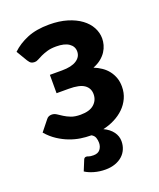

<svg xmlns="http://www.w3.org/2000/svg" viewBox="-131 -606 713 860"><g transform="rotate(-20 225.5 -175.5)"><path d="M160.5 89.5Q163 89.5 165.5 90.2Q168 91 171.5 92.2Q175 93.5 180.2 94.2Q185.5 95 194 95Q215.5 95 225.8 81.8Q236 68.5 236 50.5Q236 38 232 26.2Q228 14.5 215 7.5H211.5Q190 7.5 164.8 3.8Q139.5 0 113.5 -9.8Q87.5 -19.5 61.8 -36.2Q36 -53 14 -78.5L54 -128.5Q63 -140.5 79 -140.5Q91.5 -140.5 102 -133.5Q112.5 -126.5 125.8 -118Q139 -109.5 157 -102.5Q175 -95.5 202 -95.5Q245 -95.5 266.2 -114.5Q287.5 -133.5 287.5 -162.5Q287.5 -191 265 -207Q242.5 -223 191 -223H133V-310.5H191Q236.5 -310.5 260.2 -326Q284 -341.5 284 -367.5Q284 -391.5 263 -406Q242 -420.5 202.5 -420.5Q177 -420.5 159.5 -415.2Q142 -410 129.2 -404Q116.5 -398 107.2 -392.8Q98 -387.5 89.5 -387.5Q80 -387.5 73.2 -391Q66.5 -394.5 59 -406.5L28 -458.5Q58 -487.5 101.5 -505.5Q145 -523.5 206.5 -523.5Q254.5 -523.5 292.2 -512Q330 -500.5 356 -481.2Q382 -462 395.5 -436.8Q409 -411.5 409 -384Q409 -369.5 404.8 -353.8Q400.5 -338 391 -323.2Q381.5 -308.5 366 -295.8Q350.5 -283 327.5 -274Q347.5 -266 364.2 -254.5Q381 -243 393 -227.5Q405 -212 411.8 -193Q418.5 -174 418.5 -151Q418.5 -121 407 -96Q395.5 -71 376 -52Q356.5 -33 330.5 -19.8Q304.5 -6.5 275 0Q303 13 318 33.5Q333 54 333 78Q333 98.5 325.5 116Q318 133.5 303.8 146.2Q289.5 159 269 166.2Q248.5 173.5 223 173.5Q194.5 173.5 169.2 166.2Q144 159 127.5 148L148 98Q151.5 89.5 160.5 89.5Z"/></g></svg>

Font: Lato Heavy
Style: Regular
Weight: 800
Designer: Lukasz Dziedzic
Foundry: tyPoland Lukasz Dziedzic
Version: Version 2.007; 2014-02-27